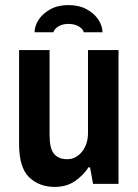

<svg xmlns="http://www.w3.org/2000/svg" viewBox="-20 -723 541 755"><path d="M195 12Q134 12 94.5 -26Q55 -64 55 -157V-526H175V-190Q175 -139 192.5 -118Q210 -97 244 -97Q279 -97 302.5 -126.5Q326 -156 326 -200V-526H446V0H346L334 -65H328Q308 -34 275 -11Q242 12 195 12ZM116 -596Q116 -621 132 -645.5Q148 -670 178 -686.5Q208 -703 249 -703Q291 -703 321 -686.5Q351 -670 367 -645.5Q383 -621 383 -596H309Q308 -607 291.5 -618Q275 -629 249 -629Q224 -629 208 -618Q192 -607 190 -596Z"/></svg>

Font: Archivo Narrow
Style: Bold
Weight: 700
Designer: Hector Gatti
Foundry: Omnibus-Type
Version: Version 3.002